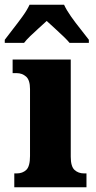

<svg xmlns="http://www.w3.org/2000/svg" viewBox="-49 -786 401 806"><path d="M11 0V-58H21Q46 -58 61.5 -73Q77 -88 77 -131V-412Q77 -450 60.5 -464.5Q44 -479 21 -479H4V-536H248V-128Q248 -87 264 -72.5Q280 -58 304 -58H314V0ZM-29 -619Q-15 -638 5.5 -664Q26 -690 45.5 -717Q65 -744 75 -766H220Q230 -744 249 -717Q268 -690 289 -664Q310 -638 324 -619V-606H243Q236 -615 218 -632.5Q200 -650 180 -668Q160 -686 147 -698Q133 -685 114 -668Q95 -651 78 -634.5Q61 -618 52 -606H-29Z"/></svg>

Font: Noto Serif Thai Condensed Black
Style: Regular
Weight: 900
Width: 3
Designer: Monotype Design Team
Foundry: Monotype Imaging Inc.
Version: Version 2.002; ttfautohint (v1.8.4.7-5d5b)